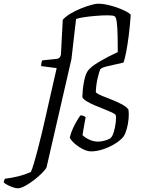

<svg xmlns="http://www.w3.org/2000/svg" viewBox="-173 -820 775 1040"><path d="M-77 200Q-86 200 -101.5 195Q-117 190 -131.5 182.5Q-146 175 -153 168Q-150 153 -146 148Q-110 144 -74 135Q-38 126 -6 112Q1 97 10.5 65.5Q20 34 30.5 -6.5Q41 -47 51 -88.5Q61 -130 69 -165Q85 -238 101 -306.5Q117 -375 134 -451L50 -462Q50 -482 56 -493L134 -501Q153 -503 157 -524L167 -713Q182 -730 208.5 -746Q235 -762 265 -774Q295 -786 320 -793Q345 -800 357 -800Q384 -800 415.5 -792.5Q447 -785 474.5 -774Q502 -763 519 -753Q536 -743 535 -738Q531 -680 524.5 -628.5Q518 -577 510.5 -538.5Q503 -500 496 -481Q439 -468 410 -461.5Q381 -455 371 -446Q363 -429 355 -393Q347 -357 346 -320Q355 -311 379.5 -301Q404 -291 433.5 -279.5Q463 -268 488 -254.5Q513 -241 523 -226Q526 -205 523.5 -176.5Q521 -148 513.5 -121.5Q506 -95 496 -80Q479 -59 448.5 -40.5Q418 -22 384 -11Q350 0 321 0Q299 0 273.5 -13.5Q248 -27 228.5 -45Q209 -63 205 -75Q211 -101 222.5 -125.5Q234 -150 245.5 -169Q257 -188 263 -195Q280 -195 291 -185Q289 -175 285.5 -155.5Q282 -136 278.5 -116.5Q275 -97 274 -88Q288 -74 311 -63.5Q334 -53 357 -53Q377 -53 395 -58.5Q413 -64 424 -70Q436 -80 443.5 -105.5Q451 -131 454 -157.5Q457 -184 454 -196Q452 -202 434 -210.5Q416 -219 390.5 -229Q365 -239 339 -250Q313 -261 294.5 -272.5Q276 -284 273 -295Q273 -306 275.5 -334Q278 -362 285 -392Q292 -422 304 -438Q320 -459 363.5 -485Q407 -511 465 -538Q465 -588 464 -630Q463 -672 459.5 -699.5Q456 -727 448 -732Q439 -737 410 -737Q381 -737 345.5 -734Q310 -731 280 -726.5Q250 -722 239 -717L214 -500L79 87Q73 99 54.5 117.5Q36 136 11.5 155Q-13 174 -37 187Q-61 200 -77 200Z"/></svg>

Font: Texturina Extralight
Style: Italic
Weight: 200
Italic angle: -11°
Designer: Guillermo Torres Carreño
Foundry: Omnibus-Type
Version: Version 1.002; ttfautohint (v1.8.3)